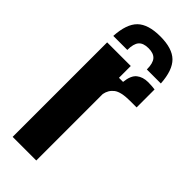

<svg xmlns="http://www.w3.org/2000/svg" viewBox="-255 -825 862 862"><g transform="rotate(45 175.5 -394.0)"><path d="M191 -788Q267 -788 302 -753.8Q337 -719.5 342 -640H253Q253 -679 238.5 -696Q224 -713 191 -713Q158 -713 143.5 -696Q129 -679 129 -640H40Q44.5 -719.5 79.5 -753.8Q114.5 -788 191 -788ZM41 0V-600H191V-525H217Q221.5 -569.5 243 -586.8Q264.5 -604 298 -604Q311 -604 323 -603Q335 -602 341 -601V-487H300Q242.5 -487 219.5 -469.5Q196.5 -452 191 -422V0Z"/></g></svg>

Font: Big Shoulders Display Thin Black
Style: Regular
Weight: 900
Version: Version 2.002